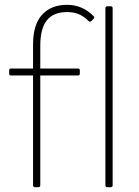

<svg xmlns="http://www.w3.org/2000/svg" viewBox="-20 -776 575 796"><path d="M125 0Q117 0 117 -8V-463H26Q18 -463 18 -471V-484Q18 -492 26 -492H117V-591Q117 -674 154.5 -715Q192 -756 258 -756Q322 -756 368 -709Q374 -704 367 -697L359 -689Q353 -683 347 -689Q327 -709 306 -717.5Q285 -726 258 -726Q202 -726 174.5 -692Q147 -658 147 -586V-492H303Q311 -492 311 -484V-471Q311 -463 303 -463H147V-8Q147 0 139 0ZM425 0Q417 0 417 -8V-742Q417 -750 425 -750H439Q447 -750 447 -742V-8Q447 0 439 0Z"/></svg>

Font: LINE Seed Sans KR Thin
Style: Regular
Weight: 250
Designer: LINE BX Design & Sandoll Inc & Dalton Maag Ltd
Foundry: Sandoll Inc.
Version: Version 1.000